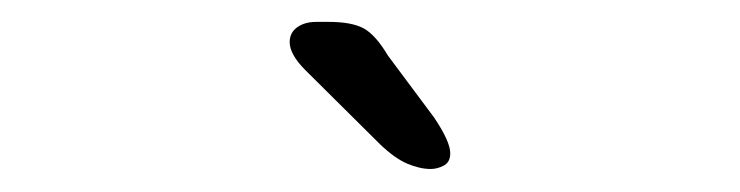

<svg xmlns="http://www.w3.org/2000/svg" viewBox="-20 -696 659 171"><path d="M363.5 -545.5Q354 -545.5 342.8 -550.2Q331.5 -555 318.5 -567.5L252 -633.5Q238 -647.5 238 -658.5Q238 -667 244.8 -671.8Q251.5 -676.5 261.5 -676.5H273Q293 -676.5 303.8 -670.8Q314.5 -665 325.5 -646.5L366.5 -591.5Q381 -570 381 -559.5Q381 -551.5 375.2 -548.5Q369.5 -545.5 363.5 -545.5Z"/></svg>

Font: Sono Monospace
Style: Regular
Weight: 400
Designer: Tyler Finck
Foundry: Tyler Finck
Version: Version 2.112